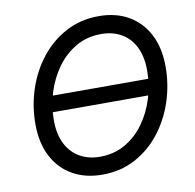

<svg xmlns="http://www.w3.org/2000/svg" viewBox="-82 -821 929 915"><g transform="rotate(-10 382.5 -363.5)"><path d="M644.5 -402.3V-324.2H144.5V-402.3ZM341.3 9.8Q258.8 9.8 197.3 -25.4Q135.7 -60.5 101.8 -126.2Q67.9 -191.9 67.9 -283.2Q67.9 -369.6 94.7 -450.9Q121.6 -532.2 172.4 -596.7Q223.1 -661.1 294.4 -699.2Q365.7 -737.3 454.1 -737.3Q536.6 -737.3 597.7 -702.1Q658.7 -667 692.6 -601.6Q726.6 -536.1 726.6 -444.8Q726.6 -357.9 699.7 -276.6Q672.9 -195.3 622.3 -130.6Q571.8 -65.9 500.7 -28.1Q429.7 9.8 341.3 9.8ZM344.7 -76.2Q413.1 -76.2 467.3 -107.4Q521.5 -138.7 559.3 -191.4Q597.2 -244.1 616.9 -309.3Q636.7 -374.5 636.7 -442.4Q636.7 -510.7 613 -557.4Q589.4 -604 547.4 -627.7Q505.4 -651.4 450.7 -651.4Q382.3 -651.4 328.1 -620.1Q273.9 -588.9 235.8 -536.1Q197.8 -483.4 177.7 -418.5Q157.7 -353.5 157.7 -285.6Q157.7 -217.3 181.6 -170.7Q205.6 -124 247.8 -100.1Q290 -76.2 344.7 -76.2Z"/></g></svg>

Font: Inter
Style: Italic
Weight: 400
Italic angle: -9.3988°
Designer: Rasmus Andersson
Foundry: rsms
Version: Version 4.001;git-66647c0bb